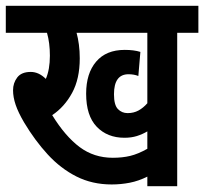

<svg xmlns="http://www.w3.org/2000/svg" viewBox="-20 -642 704 662"><path d="M591 -529V0H488V-33Q458 -18 427.5 -12Q397 -6 365 -6Q298 -6 243.5 -33.5Q189 -61 144.5 -109.5Q100 -158 63 -220Q43 -254 34 -280.5Q25 -307 25 -331Q25 -356 39.5 -375Q54 -394 86 -394Q114 -394 138 -370Q145 -386 148.5 -406Q152 -426 152 -450Q152 -494 142 -529H0V-622H664V-529ZM420 -252Q441 -252 457.5 -261Q474 -270 488 -286V-529H244Q249 -511 252 -488.5Q255 -466 255 -441Q255 -370 228.5 -321.5Q202 -273 160 -245Q205 -172 254.5 -135Q304 -98 369 -98Q402 -98 429 -104.5Q456 -111 488 -129V-189Q471 -179 452 -173Q433 -167 409 -167Q350 -167 313.5 -205Q277 -243 277 -319Q277 -389 311.5 -429.5Q346 -470 410 -470Q442 -470 464 -463L457 -380Q442 -386 423 -386Q373 -386 373 -317Q373 -280 386.5 -266Q400 -252 420 -252Z"/></svg>

Font: Noto Sans Devanagari UI ExtraCondensed SemiBold
Style: Regular
Weight: 600
Width: 2
Designer: Jelle Bosma - Monotype Design Team
Foundry: Monotype Imaging Inc.
Version: Version 2.004; ttfautohint (v1.8.4.7-5d5b)